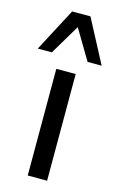

<svg xmlns="http://www.w3.org/2000/svg" viewBox="-147 -821 538 871"><g transform="rotate(15 122.0 -385.5)"><path d="M77 0V-501H168V0ZM-28 -568 79 -771H165L272 -568H206L122 -709L38 -568Z"/></g></svg>

Font: Nunitoga
Style: Medium
Weight: 500
Designer: Vernon Adams
Foundry: Vernon Adams
Version: Version 1.0